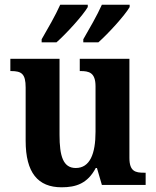

<svg xmlns="http://www.w3.org/2000/svg" viewBox="-20 -786 663 816"><path d="M334 -619V-606H398C440 -643 511 -721 531 -756V-766H413C393 -721 360 -664 334 -619ZM157 -619V-606H220C262 -643 333 -721 353 -756V-766H236C216 -721 183 -664 157 -619ZM242 10C303 10 352 -6 387 -72H392L413 0H599V-52H592C556 -52 530 -57 530 -115V-536H319V-484H322C358 -484 386 -478 386 -419V-226C386 -132 362 -72 302 -72C248 -72 233 -123 233 -213V-536H24V-484H27C72 -484 89 -472 89 -414V-188C89 -52 141 10 242 10Z"/></svg>

Font: Noto Serif Tamil SemiCondensed
Style: Bold
Weight: 700
Width: 4
Designer: Indian Type Foundry, Tom Grace, and the Monotype Design Team
Foundry: Monotype Imaging Inc.
Version: Version 2.004